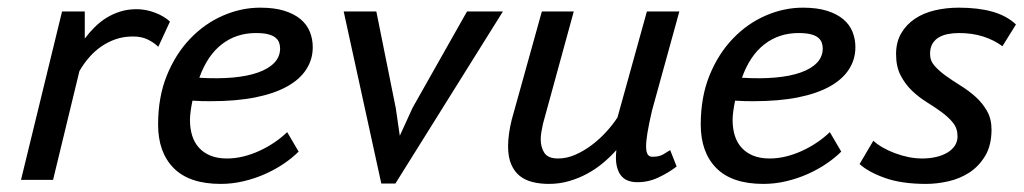

<svg xmlns="http://www.w3.org/2000/svg" viewBox="-20 -460 2618 491"><path d="M384.8 -340.3Q374.5 -350.6 358.6 -358.6Q342.8 -366.7 319.8 -366.7Q296.4 -366.7 276.4 -359.9Q256.3 -353 239 -341.1Q221.7 -329.1 207.8 -313Q193.8 -296.9 183.1 -278.3L115.7 0H33.7L138.7 -430.7H196.8V-361.3Q208 -376.5 221.7 -390.1Q235.4 -403.8 251.7 -414.1Q268.1 -424.3 287.4 -430.4Q306.6 -436.5 329.6 -436.5Q341.3 -436.5 353.8 -434.1Q366.2 -431.6 377.4 -427.2Q388.7 -422.9 398.4 -417Q408.2 -411.1 414.6 -404.8Z M743.7 -72.3Q727.5 -56.2 705.6 -41.3Q683.6 -26.4 657.7 -14.9Q631.8 -3.4 603 3.4Q574.2 10.3 544.4 10.3Q464.4 10.3 424.3 -30Q384.3 -70.3 384.3 -141.6Q384.3 -211.9 406.7 -267.1Q429.2 -322.3 466.1 -360.8Q502.9 -399.4 549.8 -419.9Q596.7 -440.4 645.5 -440.4Q681.6 -440.4 707.3 -432.4Q732.9 -424.3 749 -410.6Q765.1 -397 772.5 -378.4Q779.8 -359.9 779.8 -339.4Q779.8 -308.1 763.2 -282.5Q746.6 -256.8 714.1 -238.8Q681.6 -220.7 632.8 -210.9Q584 -201.2 519.5 -201.2Q508.3 -201.2 496.8 -201.4Q485.4 -201.7 472.2 -202.6Q469.2 -188.5 467.5 -175.5Q465.8 -162.6 465.8 -153.3Q465.8 -131.3 471.4 -113.3Q477.1 -95.2 488.8 -82.3Q500.5 -69.3 518.3 -62Q536.1 -54.7 560.5 -54.7Q581.1 -54.7 602.1 -59.8Q623 -64.9 643.3 -74.2Q663.6 -83.5 681.6 -95.7Q699.7 -107.9 714.4 -122.1ZM634.3 -375.5Q584.5 -375.5 547.4 -346.9Q510.3 -318.4 489.7 -261.2Q537.1 -258.3 575.2 -261.7Q613.3 -265.1 640.1 -274.7Q667 -284.2 681.6 -299.6Q696.3 -314.9 696.3 -336.4Q696.3 -343.8 693.8 -350.8Q691.4 -357.9 684.8 -363.5Q678.2 -369.1 666 -372.3Q653.8 -375.5 634.3 -375.5Z M992.2 -183.1 1002.4 -112.8 1035.2 -184.6 1174.3 -430.7H1266.1L991.2 9.3H955.1L858.9 -430.7H942.4Z M1647.5 -177.7Q1639.2 -142.1 1635.5 -119.1Q1631.8 -96.2 1632.3 -82.8Q1632.8 -69.3 1637 -64.2Q1641.1 -59.1 1647.9 -59.1Q1665.5 -59.1 1675.5 -64.9Q1685.5 -70.8 1693.8 -76.2L1710.4 -34.2Q1689.5 -18.1 1663.3 -5.9Q1637.2 6.3 1608.9 5.9Q1596.2 5.9 1585.4 1.7Q1574.7 -2.4 1567.4 -12Q1560.1 -21.5 1556.9 -37.1Q1553.7 -52.7 1556.2 -76.2Q1541.5 -59.6 1522.9 -43.9Q1504.4 -28.3 1482.7 -16.4Q1460.9 -4.4 1436 2.9Q1411.1 10.3 1383.3 10.3Q1361.3 10.3 1342.3 5.6Q1323.2 1 1309.3 -10Q1295.4 -21 1287.4 -39.6Q1279.3 -58.1 1279.3 -85.9Q1279.3 -100.6 1281.7 -118.4Q1284.2 -136.2 1288.6 -153.8L1365.7 -430.7H1447.3L1368.7 -144Q1366.2 -132.8 1364.5 -122.8Q1362.8 -112.8 1362.8 -103.5Q1362.8 -83 1372.3 -68.8Q1381.8 -54.7 1407.2 -54.7Q1429.7 -54.7 1451.7 -64.5Q1473.6 -74.2 1493.7 -89.4Q1513.7 -104.5 1530.5 -123Q1547.4 -141.6 1559.1 -159.7L1634.3 -430.7H1717.3Z M2131.3 -72.3Q2115.2 -56.2 2093.3 -41.3Q2071.3 -26.4 2045.4 -14.9Q2019.5 -3.4 1990.7 3.4Q1961.9 10.3 1932.1 10.3Q1852.1 10.3 1812 -30Q1772 -70.3 1772 -141.6Q1772 -211.9 1794.4 -267.1Q1816.9 -322.3 1853.8 -360.8Q1890.6 -399.4 1937.5 -419.9Q1984.4 -440.4 2033.2 -440.4Q2069.3 -440.4 2095 -432.4Q2120.6 -424.3 2136.7 -410.6Q2152.8 -397 2160.2 -378.4Q2167.5 -359.9 2167.5 -339.4Q2167.5 -308.1 2150.9 -282.5Q2134.3 -256.8 2101.8 -238.8Q2069.3 -220.7 2020.5 -210.9Q1971.7 -201.2 1907.2 -201.2Q1896 -201.2 1884.5 -201.4Q1873 -201.7 1859.9 -202.6Q1856.9 -188.5 1855.2 -175.5Q1853.5 -162.6 1853.5 -153.3Q1853.5 -131.3 1859.1 -113.3Q1864.7 -95.2 1876.5 -82.3Q1888.2 -69.3 1906 -62Q1923.8 -54.7 1948.2 -54.7Q1968.8 -54.7 1989.7 -59.8Q2010.7 -64.9 2031 -74.2Q2051.3 -83.5 2069.3 -95.7Q2087.4 -107.9 2102.1 -122.1ZM2022 -375.5Q1972.2 -375.5 1935.1 -346.9Q1897.9 -318.4 1877.4 -261.2Q1924.8 -258.3 1962.9 -261.7Q2001 -265.1 2027.8 -274.7Q2054.7 -284.2 2069.3 -299.6Q2084 -314.9 2084 -336.4Q2084 -343.8 2081.5 -350.8Q2079.1 -357.9 2072.5 -363.5Q2065.9 -369.1 2053.7 -372.3Q2041.5 -375.5 2022 -375.5Z M2428.7 -111.3Q2428.7 -131.8 2417 -146.2Q2405.3 -160.6 2387.9 -173.3Q2370.6 -186 2350.1 -198.7Q2329.6 -211.4 2312.3 -228Q2294.9 -244.6 2283.2 -267.1Q2271.5 -289.6 2271.5 -321.8Q2271.5 -352.5 2284.7 -375Q2297.9 -397.5 2319.8 -412.1Q2341.8 -426.8 2370.8 -433.6Q2399.9 -440.4 2432.1 -440.4Q2481.4 -440.4 2517.8 -430.2Q2554.2 -419.9 2578.1 -397.5L2543.5 -341.8Q2522.5 -357.4 2494.6 -366.5Q2466.8 -375.5 2432.1 -375.5Q2418 -375.5 2404.8 -373Q2391.6 -370.6 2381.3 -364.7Q2371.1 -358.9 2364.7 -348.4Q2358.4 -337.9 2358.4 -321.8Q2358.4 -304.7 2370.1 -291.5Q2381.8 -278.3 2399.2 -265.9Q2416.5 -253.4 2437 -240.7Q2457.5 -228 2474.9 -212.4Q2492.2 -196.8 2503.9 -176.5Q2515.6 -156.2 2515.6 -128.9Q2515.6 -88.4 2499.5 -61.5Q2483.4 -34.7 2459 -18.8Q2434.6 -2.9 2405 3.7Q2375.5 10.3 2348.6 10.3Q2285.6 10.3 2243.2 -4.9Q2200.7 -20 2178.2 -40.5L2213.4 -100.1Q2222.7 -91.3 2237.1 -83Q2251.5 -74.7 2268.3 -68.4Q2285.2 -62 2303.2 -58.3Q2321.3 -54.7 2338.4 -54.7Q2357.4 -54.7 2374 -58.6Q2390.6 -62.5 2402.8 -69.8Q2415 -77.1 2421.9 -87.6Q2428.7 -98.1 2428.7 -111.3Z"/></svg>

Font: PT Astra Sans
Style: Italic
Weight: 400
Italic angle: -16°
Designer: A.Korolkova, I. Chaeva
Foundry: ParaType Ltd
Version: Version 1.001; ttfautohint (v1.6)